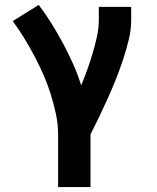

<svg xmlns="http://www.w3.org/2000/svg" viewBox="-20 -548 640 783"><path d="M217 215V0Q217 -42 208 -83.5Q199 -125 186.5 -165Q174 -205 157 -243.5Q140 -282 120.5 -319Q101 -356 79 -392Q57 -428 32 -462L138 -528Q166 -491 190.5 -451.5Q215 -412 237 -371Q259 -330 278 -287.5Q297 -245 311 -200Q325 -233 336.5 -265.5Q348 -298 358 -331.5Q368 -365 375.5 -399Q383 -433 383 -468V-520H515V-468Q515 -426 505 -385.5Q495 -345 482 -305.5Q469 -266 453.5 -227Q438 -188 421 -150Q404 -112 386 -74.5Q368 -37 349 0V215Z"/></svg>

Font: Iosevka Etoile Extrabold
Style: Regular
Weight: 800
Designer: Belleve Invis
Foundry: Belleve Invis
Version: Version 22.1.2; ttfautohint (v1.8.4)